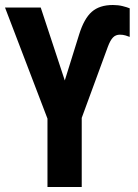

<svg xmlns="http://www.w3.org/2000/svg" viewBox="-20 -744 550 764"><path d="M168.9 0V-272L0 -713.9H142.1L237.8 -423.8L294.9 -606.9Q314.5 -669.9 345.2 -697Q376 -724.1 429.2 -724.1Q450.2 -724.1 467.8 -719.7Q485.4 -715.3 496.1 -710.9V-597.2Q489.3 -600.1 479.2 -603Q469.2 -606 457 -606Q440.4 -606 429.7 -595Q418.9 -584 409.2 -558.1L305.2 -274.9V0Z"/></svg>

Font: Open Sans Condensed
Style: Bold
Weight: 700
Width: 3
Designer: Monotype Design Team
Foundry: Monotype Imaging Inc.
Version: Version 3.003; ttfautohint (v1.8.4)